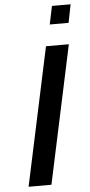

<svg xmlns="http://www.w3.org/2000/svg" viewBox="-60 -919 449 954"><g transform="rotate(-5 165.0 -442.5)"><path d="M43 0 190 -688H304L157 0ZM218 -794 237 -885H330L312 -794Z"/></g></svg>

Font: Saira Thin Medium
Style: Italic
Weight: 500
Italic angle: -12°
Version: Version 1.101